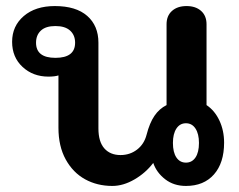

<svg xmlns="http://www.w3.org/2000/svg" viewBox="-20 -604 790 634"><path d="M173 -182V-355Q161 -351 140 -351Q89 -351 54.5 -383Q20 -415 20 -466Q20 -518 58.5 -551Q97 -584 161 -584Q231 -584 268 -551.5Q305 -519 305 -463V-180Q305 -136 324.5 -114Q344 -92 378 -92Q409 -92 432.5 -110Q456 -128 464 -159Q474 -198 490 -221.5Q506 -245 530 -257V-524Q530 -552 548 -568Q566 -584 596 -584Q626 -584 644 -568Q662 -552 662 -524V-257Q689 -239 704.5 -206Q720 -173 720 -133Q720 -66 686.5 -28Q653 10 594 10Q554 10 525.5 -12Q497 -34 486 -66Q461 -33 424 -11.5Q387 10 351 10Q301 10 261 -12Q221 -34 197 -77.5Q173 -121 173 -182ZM228 -463Q228 -488 211.5 -503Q195 -518 163 -518Q131 -518 115 -503Q99 -488 99 -463Q99 -413 163 -413Q228 -413 228 -463ZM637 -132Q637 -162 625.5 -179.5Q614 -197 594 -197Q574 -197 562.5 -179.5Q551 -162 551 -132Q551 -101 562.5 -84Q574 -67 594 -67Q614 -67 625.5 -84Q637 -101 637 -132Z"/></svg>

Font: Kodchasan
Style: Bold
Weight: 700
Designer: Katatrad Aksorn Co.,Ltd.
Foundry: Cadson Demak Co.,Ltd.
Version: Version 1.000; ttfautohint (v1.6)